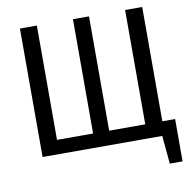

<svg xmlns="http://www.w3.org/2000/svg" viewBox="-95 -838 1087 1095"><g transform="rotate(-10 448.5 -290.5)"><path d="M800 -82V-744H701V-82H492V-744H399V-82H190V-744H92V0H785L800 163H874V-82Z"/></g></svg>

Font: Glow Sans SC Condensed Medium
Style: Regular
Weight: 600
Width: 3
Designer: Ryoko NISHIZUKA (kana, bopomofo & ideographs); Paul D. Hunt (Latin, Greek & Cyrillic); Sandoll Communications, Soo-young
Version: Version 0.93